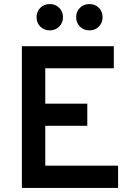

<svg xmlns="http://www.w3.org/2000/svg" viewBox="-20 -928 656 948"><path d="M88 0V-700H542V-591H203.5V-416H411V-307H203.5V-110H563V0ZM421.5 -778Q393.5 -778 374.8 -796.5Q356 -815 356 -843Q356 -871 374.8 -889.5Q393.5 -908 421.5 -908Q449.5 -908 468 -889.5Q486.5 -871 486.5 -843Q486.5 -815 468 -796.5Q449.5 -778 421.5 -778ZM225.5 -778Q198 -778 179.2 -796.5Q160.5 -815 160.5 -843Q160.5 -871 179.2 -889.5Q198 -908 225.5 -908Q253.5 -908 272.2 -889.5Q291 -871 291 -843Q291 -815 272.2 -796.5Q253.5 -778 225.5 -778Z"/></svg>

Font: Overpass SemiBold
Style: Regular
Weight: 600
Designer: Delve Withrington, Dave Bailey, Thomas Jockin
Foundry: Delve Fonts LLC
Version: Version 4.000